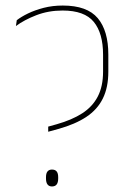

<svg xmlns="http://www.w3.org/2000/svg" viewBox="-20 -667 470 693"><path d="M154 -191.5V-210L184.5 -218.5Q239.5 -234 276.8 -258Q314 -282 333 -318.8Q352 -355.5 352 -408.5V-469.5Q352 -547 318.5 -588Q285 -629 206 -629Q154.5 -629 110.8 -612Q67 -595 37.5 -573L40.5 -594Q56.5 -606.5 81.2 -618.5Q106 -630.5 138 -638.8Q170 -647 206.5 -647Q294.5 -647 332.8 -601.5Q371 -556 371 -470V-408.5Q371 -351.5 351.2 -311.5Q331.5 -271.5 291.5 -245Q251.5 -218.5 190.5 -201.5ZM167.5 6Q157 6 151.5 -1.2Q146 -8.5 146 -22.5V-27.5Q146 -41.5 151.5 -48.2Q157 -55 167.5 -55Q179 -55 184.5 -48.2Q190 -41.5 190 -27.5V-22.5Q190 -8.5 184.5 -1.2Q179 6 167.5 6Z"/></svg>

Font: Anek Gurmukhi Thin
Style: Regular
Weight: 250
Designer: Sarang Kulkarni (Gurmukhi), Yesha Goshar (Latin)
Foundry: Ek Type
Version: Version 1.003